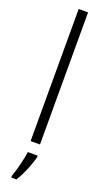

<svg xmlns="http://www.w3.org/2000/svg" viewBox="-188 -788 564 1038"><g transform="rotate(20 94.5 -269.5)"><path d="M122 0V-760H68V0ZM131 61H74C70 101 50 175 37 211V221H67C94 179 118 119 131 71Z"/></g></svg>

Font: Noto Sans UI Condensed Light
Style: Regular
Weight: 300
Width: 3
Designer: Monotype Design Team
Foundry: Monotype Imaging Inc.
Version: Version 1.901